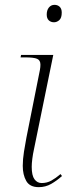

<svg xmlns="http://www.w3.org/2000/svg" viewBox="-20 -763 292 793"><path d="M203 -671Q190 -671 181.5 -679Q173 -687 173 -703Q173 -721 182 -732Q191 -743 205 -743Q218 -743 226.5 -735Q235 -727 235 -711Q235 -689 225 -680Q215 -671 203 -671ZM140 10Q103 10 88.5 -15.5Q74 -41 74 -78Q74 -105 79 -136.5Q84 -168 89 -194L145 -475Q146 -481 146.5 -486Q147 -491 147 -496Q147 -514 133.5 -520Q120 -526 84 -526H65L67 -536H200L120 -145Q116 -127 113.5 -107.5Q111 -88 111 -74Q111 -38 122.5 -22.5Q134 -7 152 -7Q174 -7 192 -17Q210 -27 230 -44L236 -36Q215 -17 191.5 -3.5Q168 10 140 10Z"/></svg>

Font: Noto Serif Display ExtraLight
Style: Italic
Weight: 200
Italic angle: -12°
Designer: Monotype Design Team
Foundry: Monotype Imaging Inc.
Version: Version 2.009